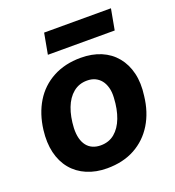

<svg xmlns="http://www.w3.org/2000/svg" viewBox="-133 -830 863 945"><g transform="rotate(-20 298.5 -357.0)"><path d="M268 10Q210 10 163 -10Q116 -30 85 -67.5Q54 -105 41.5 -157.5Q29 -210 37 -275Q47 -356 84 -417Q121 -478 184 -512Q247 -546 330 -546Q389 -546 435.5 -526.5Q482 -507 513 -469.5Q544 -432 556.5 -380Q569 -328 560 -263Q551 -181 513.5 -119.5Q476 -58 414 -24Q352 10 268 10ZM277 -107Q320 -107 350 -132Q380 -157 397 -201.5Q414 -246 417 -305Q419 -335 412.5 -358.5Q406 -382 393.5 -397.5Q381 -413 363 -421.5Q345 -430 321 -430Q279 -430 248.5 -405Q218 -380 201 -335.5Q184 -291 181 -232Q180 -201 186 -178Q192 -155 204.5 -139Q217 -123 235.5 -115Q254 -107 277 -107ZM184 -615 204 -724H554L534 -615Z"/></g></svg>

Font: Mona Sans ExtraLight
Style: Bold Italic
Weight: 700
Italic angle: -11.6951°
Version: Version 2.000